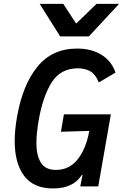

<svg xmlns="http://www.w3.org/2000/svg" viewBox="-20 -996 656 1026"><path d="M58.5 -242.5Q58.5 -300 71 -372Q101.5 -544 180.5 -640.2Q259.5 -736.5 392 -736.5Q469 -736.5 523 -702.8Q577 -669 597 -608L508 -555.5Q489.5 -601 461 -616Q432.5 -631 397 -631Q304.5 -631 257.2 -557.2Q210 -483.5 187.5 -358Q174.5 -283.5 174.5 -232.5Q174.5 -165.5 198.5 -126.8Q222.5 -88 279 -88Q350.5 -88 395.5 -145.2Q440.5 -202.5 457 -296.5L305.5 -292L321.5 -385H572.5L505 0H409L421.5 -63.5L416.5 -60Q371 11 263.5 11Q159 11 108.8 -56.5Q58.5 -124 58.5 -242.5ZM192 -975.5H318L387 -870L496 -975.5H616.5L455 -801.5H301.5Z"/></svg>

Font: JuliaMono SemiBoldItalic
Style: Regular
Weight: 600
Italic angle: -9°
Monospace: yes
Designer: cormullion
Foundry: corm
Version: Version 0.049; ttfautohint (v1.8.4)